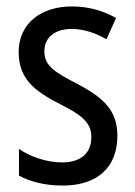

<svg xmlns="http://www.w3.org/2000/svg" viewBox="-20 -567 421 597"><path d="M345 -145C345 -228 296 -266 219 -307C144 -345 118 -365 118 -408C118 -450 150 -477 203 -477C241 -477 278 -464 311 -445L341 -511C300 -534 255 -547 204 -547C105 -547 38 -492 38 -405C38 -321 89 -283 167 -243C240 -207 264 -182 264 -141C264 -92 233 -62 173 -62C123 -62 72 -81 39 -104V-21C72 -3 117 10 175 10C281 10 345 -45 345 -145Z"/></svg>

Font: Noto Sans Khmer Condensed
Style: Regular
Weight: 400
Width: 3
Designer: Danh Hong and the Monotype Design Team
Foundry: Monotype Imaging Inc.
Version: Version 2.004